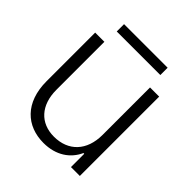

<svg xmlns="http://www.w3.org/2000/svg" viewBox="-190 -798 934 934"><g transform="rotate(45 277.5 -331.0)"><path d="M257.8 11.7C343.8 11.7 402.8 -30.3 430.2 -91.3H435.5V0H496.6V-545.9H433.6V-219.2C433.6 -111.3 371.1 -45.9 272 -45.9C178.7 -45.9 119.6 -109.9 119.6 -215.8V-545.9H56.2V-211.9C56.2 -64 142.1 11.7 257.8 11.7ZM126.5 -624H426.3V-674.3H126.5Z"/></g></svg>

Font: Guggenheim Sans Display Light
Style: Regular
Weight: 300
Designer: Modified by Tom Baber under direction of Pentagram Design 2023
Foundry: rsms
Version: Version 1.001;Glyphs 3.1.2 (3151)